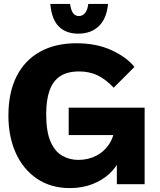

<svg xmlns="http://www.w3.org/2000/svg" viewBox="-20 -941 816 981"><path d="M577 -251H331V-391H719V0H577ZM614 -219Q614 -173 594.5 -130Q575 -87 539 -53.5Q503 -20 451.5 0Q400 20 337 20Q240 20 169.5 -27.5Q99 -75 61 -158.5Q23 -242 23 -350Q23 -469 65 -551.5Q107 -634 185 -677Q263 -720 370 -720Q473 -720 550 -684.5Q627 -649 667 -599L561 -493Q520 -536 478.5 -556Q437 -576 384 -576Q325 -576 288 -552Q251 -528 233.5 -479.5Q216 -431 216 -358Q216 -268 238.5 -217Q261 -166 298.5 -145Q336 -124 380 -124Q431 -124 473 -146Q515 -168 540.5 -209Q566 -250 566 -307ZM338 -921Q343 -887 354 -873Q365 -859 383 -859Q401 -859 414 -873.5Q427 -888 431 -921H532Q525 -846 485 -807.5Q445 -769 380 -769Q317 -769 280.5 -805.5Q244 -842 237 -921Z"/></svg>

Font: Moderustic ExtraBold
Style: Regular
Weight: 800
Designer: Tural Alisoy
Foundry: TAFT Foundry
Version: Version 2.120